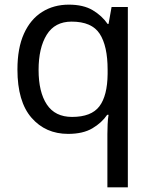

<svg xmlns="http://www.w3.org/2000/svg" viewBox="-20 -566 655 826"><path d="M442 11Q442 -7 443 -31Q444 -55 447 -72H441Q418 -38 377.5 -14Q337 10 273 10Q176 10 115.5 -59.5Q55 -129 55 -267Q55 -359 83 -421Q111 -483 161 -514.5Q211 -546 276 -546Q339 -546 379 -522Q419 -498 443 -463H447L460 -536H530V240H442ZM290 -63Q373 -63 407.5 -108.5Q442 -154 443 -248V-266Q443 -368 409 -420.5Q375 -473 288 -473Q216 -473 181 -416.5Q146 -360 146 -265Q146 -170 181.5 -116.5Q217 -63 290 -63Z"/></svg>

Font: tamil15
Style: Book
Weight: 400
Designer: Jelle Bosma - Monotype Design Team
Foundry: Monotype Imaging Inc.
Version: Version 2.003